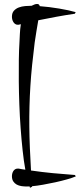

<svg xmlns="http://www.w3.org/2000/svg" viewBox="-20 -709 393 943"><path d="M352.5 157.2Q335.4 164.6 308.6 172.1Q281.7 179.7 251.7 186.3Q221.7 192.9 191.4 198.2Q161.1 203.6 137.2 205.6Q137.2 206.5 137.5 206.8Q137.7 207 137.7 208L127.4 213.4Q125.5 208.5 125 206.5Q121.1 206.5 117.9 206.8Q114.7 207 111.8 207Q98.6 207 85.4 205.1Q72.3 203.1 62 197.5Q51.8 191.9 45.2 181.9Q38.6 171.9 38.6 156.2Q38.6 149.9 40.3 143.3Q42 136.7 45.4 131.3Q48.8 126 54 122.6Q59.1 119.1 66.4 119.1H71.8Q80.1 120.6 88.1 122.1Q96.2 123.5 104.5 124.5Q96.7 82 91.1 29.5Q85.4 -22.9 81.3 -79.8Q77.1 -136.7 75 -195.3Q72.8 -253.9 72.3 -309.6Q71.8 -365.2 72.5 -414.8Q73.2 -464.4 75.7 -503.4Q76.7 -519.5 77.6 -542.7Q78.6 -565.9 82.5 -590.3Q80.6 -589.4 78.6 -589.1Q76.7 -588.9 74.7 -588.4Q72.8 -587.4 67.4 -587.4Q60.1 -587.4 54.7 -591.1Q49.3 -594.7 45.7 -600.6Q42 -606.4 40.3 -613.3Q38.6 -620.1 38.6 -626.5Q38.6 -645.5 48.3 -656.2Q58.1 -667 72.5 -672.4Q86.9 -677.7 103.8 -679.2Q120.6 -680.7 135.3 -680.7Q142.1 -684.1 148.9 -686.8Q155.8 -689.5 162.6 -689.5Q168.5 -689.5 171.4 -686.3Q174.3 -683.1 175.3 -678.7Q196.8 -677.2 221.7 -674.1Q246.6 -670.9 270.5 -667Q294.4 -663.1 315.7 -658.4Q336.9 -653.8 351.6 -649.4L347.7 -641.6Q301.8 -634.8 257.3 -626.7Q212.9 -618.7 168 -609.4Q163.6 -582.5 158.9 -555.4Q154.3 -528.3 150.4 -500.5Q143.1 -442.4 137.7 -389.4Q132.3 -336.4 129.2 -285.9Q126 -235.4 124.8 -186.3Q123.5 -137.2 124 -86.7Q124.5 -36.1 126.7 17.1Q128.9 70.3 132.3 128.4Q185.5 136.2 239.3 141.4Q293 146.5 347.7 150.4Z"/></svg>

Font: Montez
Style: Regular
Weight: 400
Designer: Astigmatic (AOETI)
Foundry: Astigmatic (AOETI)
Version: Version 1.000